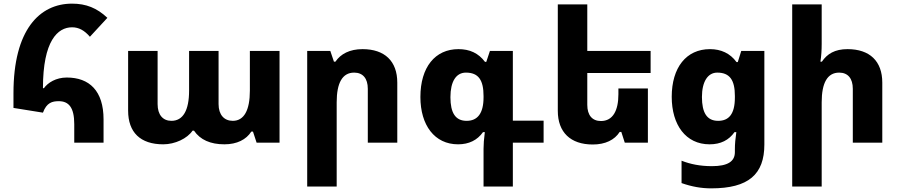

<svg xmlns="http://www.w3.org/2000/svg" viewBox="-20 -784 4942 1055"><path d="M388 0H549V-128C549 -285 471 -358 347 -358C288 -358 243 -330 221 -299L216 -300C216 -560 297 -634 376 -634C413 -634 444 -617 474 -582L570 -686C513 -740 453 -764 376 -764C197 -764 54 -620 54 -272V-191L216 -165C236 -220 267 -228 303 -228C358 -228 388 -193 388 -102Z M877 9C942 9 1009 -23 1038 -66H1046C1080 -16 1136 9 1213 9C1282 9 1333 -17 1361 -61H1370L1390 0H1516V-504H1353V-286C1353 -178 1321 -120 1259 -120C1212 -120 1181 -153 1181 -212V-504H1019V-286C1019 -178 986 -120 922 -120C875 -120 846 -153 846 -212V-504H684V-176C684 -57 751 9 877 9Z M1668 241H1830V-222C1830 -328 1861 -385 1926 -385C1974 -385 2001 -353 2001 -296V0H2163V-330C2163 -448 2094 -514 1972 -514C1902 -514 1852 -488 1823 -445H1815L1795 -504H1668Z M2637 241H2798V0H2967V-121H2798V-504H2672L2652 -444H2645C2609 -492 2561 -514 2499 -514C2371 -514 2290 -415 2290 -251C2290 -96 2368 9 2497 9C2557 9 2603 -14 2634 -58H2644C2639 -19 2637 9 2637 34ZM2544 -120C2483 -120 2455 -163 2455 -250C2455 -336 2486 -385 2540 -385C2610 -385 2637 -343 2637 -256V-249C2637 -161 2604 -120 2544 -120Z M3385 -59H3394L3413 0H3540V-298H3378V-266C3378 -177 3348 -119 3282 -119C3234 -119 3207 -151 3207 -208V-383H3555V-504H3207V-760H3045V-175C3045 -57 3115 10 3237 10C3306 10 3357 -15 3385 -59Z M3888 251C4093 251 4180 174 4180 10V-504H4053L4034 -443H4027C3992 -491 3942 -514 3881 -514C3751 -514 3671 -413 3671 -252C3671 -98 3748 9 3879 9C3940 9 3985 -14 4016 -58H4026C4021 -24 4018 7 4018 36V52C4018 103 3979 129 3892 129C3827 129 3773 118 3725 99V222C3782 242 3834 251 3888 251ZM3926 -120C3864 -120 3837 -165 3837 -251C3837 -335 3869 -385 3921 -385C3990 -385 4018 -344 4018 -257V-248C4018 -156 3984 -120 3926 -120Z M4495 -760H4333V241H4495V-222C4495 -328 4526 -385 4591 -385C4639 -385 4666 -353 4666 -296V0H4828V-330C4828 -448 4759 -514 4637 -514C4567 -514 4525 -488 4496 -445H4488C4493 -476 4495 -510 4495 -542Z"/></svg>

Font: Noto Sans Armenian Extra
Style: Regular
Weight: 800
Designer: Monotype Design Team
Foundry: Monotype Imaging Inc.
Version: Version 1.901